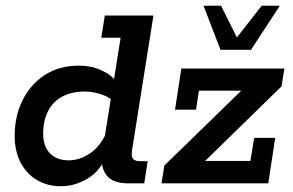

<svg xmlns="http://www.w3.org/2000/svg" viewBox="-20 -637 1018 667"><path d="M192 10Q145 10 108.5 -11.5Q72 -33 51.5 -72.5Q31 -112 31 -165Q31 -233 58 -288Q85 -343 135 -376Q185 -409 255 -409Q296 -409 331 -393.5Q366 -378 385 -352L372 -336L399 -506H332L344 -583H513L439 -117Q435 -94 442 -85.5Q449 -77 468 -77H493L481 0H426Q371 0 349.5 -29Q328 -58 335 -103L338 -123L350 -99Q330 -44 285 -17Q240 10 192 10ZM219 -80Q257 -80 293 -104.5Q329 -129 351 -179L341 -144L368 -312L369 -290Q351 -304 324.5 -311.5Q298 -319 275 -319Q229 -319 196.5 -301.5Q164 -284 147 -251Q130 -218 130 -172Q130 -129 153.5 -104.5Q177 -80 219 -80ZM541 0 551 -62 851 -354 866 -322H671L661 -256H588L610 -399H968L958 -337L658 -44L644 -78H850L863 -158H936L912 0ZM746 -464 687 -617H748L803 -507L889 -617H952L852 -464Z"/></svg>

Font: Rokkitt SemiBold
Style: Italic
Weight: 600
Italic angle: -9°
Designer: Vernon Adams
Foundry: Vernon Adams
Version: Version 3.103